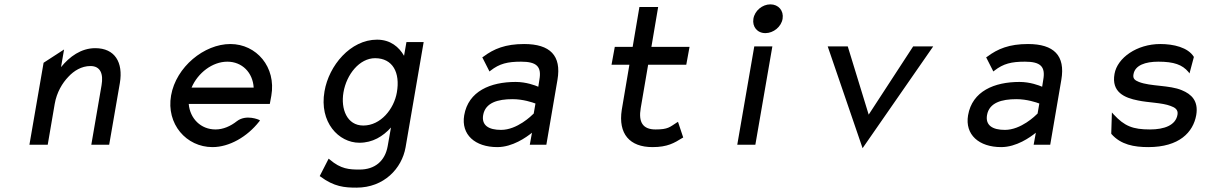

<svg xmlns="http://www.w3.org/2000/svg" viewBox="-20 -664 5611 881"><path d="M530 -283C546 -378 507 -443 417 -443C352 -443 299 -404 260 -356L274 -437L180 -376L115 0H199L231 -187C240 -240 266 -283 294 -312C319 -339 354 -361 395 -361C441 -361 455 -325 446 -273L399 0H481Z M1218 -187 1225 -225C1248 -356 1157 -462 1037 -462C917 -462 788 -357 765 -226C742 -95 835 11 955 11C1032 11 1114 -36 1169 -106L1173 -111L1169 -114C1169 -114 1110 -141 1067 -108C1038 -85 1004 -70 969 -70C902 -70 852 -119 846 -187ZM859 -262C888 -330 955 -381 1023 -381C1091 -381 1140 -331 1144 -262Z M1556 -240C1570 -323 1630 -397 1701 -397C1782 -397 1817 -331 1801 -240C1788 -164 1727 -88 1647 -88C1572 -88 1543 -164 1556 -240ZM1469 -245C1444 -103 1534 -9 1629 -9C1690 -9 1737 -38 1774 -79L1759 6C1747 75 1700 114 1630 114C1583 114 1544 112 1493 68L1488 64L1447 144L1450 146C1513 193 1561 197 1616 197C1742 197 1824 109 1841 12L1924 -471H1845L1834 -408C1811 -448 1772 -482 1710 -482C1588 -482 1489 -363 1469 -245Z M2193 -401 2226 -336 2231 -340C2272 -372 2309 -381 2371 -381C2442 -381 2466 -359 2455 -298L2450 -266C2436 -272 2395 -288 2346 -288C2231 -288 2129 -246 2110 -135C2095 -46 2160 11 2262 11C2332 11 2395 -34 2421 -55L2411 0H2487L2538 -298C2557 -409 2504 -462 2385 -462C2299 -462 2246 -440 2198 -404ZM2197 -136C2207 -193 2264 -209 2332 -209C2380 -209 2424 -194 2437 -189L2429 -143C2419 -133 2353 -68 2279 -68C2222 -68 2189 -89 2197 -136Z M3115 -33 3091 -105 3086 -102C3053 -81 3046 -70 2988 -70C2929 -70 2909 -104 2920 -168L2954 -367H3129L3144 -449H2969L3000 -632H2914L2883 -449H2801L2786 -367H2868L2833 -160C2816 -50 2869 11 2974 11C3043 11 3074 -8 3111 -31Z M3492 -512C3529 -512 3565 -541 3571 -578C3577 -615 3552 -644 3515 -644C3478 -644 3443 -615 3437 -578C3431 -541 3455 -512 3492 -512ZM3524 -451H3441L3363 0H3446Z M3778 -451 3938 16 4262 -451H4170L3966 -138L3870 -451Z M4505 -401 4538 -336 4543 -340C4584 -372 4621 -381 4683 -381C4754 -381 4778 -359 4767 -298L4762 -266C4748 -272 4707 -288 4658 -288C4543 -288 4441 -246 4422 -135C4407 -46 4472 11 4574 11C4644 11 4707 -34 4733 -55L4723 0H4799L4850 -298C4869 -409 4816 -462 4697 -462C4611 -462 4558 -440 4510 -404ZM4509 -136C4519 -193 4576 -209 4644 -209C4692 -209 4736 -194 4749 -189L4741 -143C4731 -133 4665 -68 4591 -68C4534 -68 4501 -89 4509 -136Z M5080 -49C5123 0 5184 11 5249 11C5391 11 5455 -57 5469 -136C5480 -201 5447 -232 5403 -250C5347 -274 5259 -267 5206 -288C5189 -295 5177 -302 5181 -323C5188 -365 5236 -381 5295 -381C5367 -381 5405 -367 5433 -334L5438 -327L5458 -402V-403C5431 -447 5364 -462 5304 -462C5197 -462 5107 -399 5094 -325C5079 -241 5140 -215 5202 -203C5248 -193 5312 -193 5351 -178C5371 -171 5387 -161 5383 -138C5375 -89 5322 -70 5257 -70C5178 -70 5140 -85 5090 -139L5082 -148L5079 -51Z"/></svg>

Font: Charger Monospace
Style: Regular
Weight: 400
Designer: Jasper
Foundry: Cannot Into Space Fonts
Version: Version 0.980